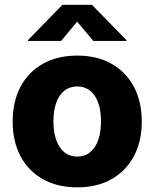

<svg xmlns="http://www.w3.org/2000/svg" viewBox="-20 -784 655 814"><path d="M307.6 10.3Q223.1 10.3 161.4 -24.7Q99.6 -59.6 66.7 -122.3Q33.7 -185.1 33.7 -268.6Q33.7 -352.5 66.7 -415.5Q99.6 -478.5 161.4 -513.4Q223.1 -548.3 307.6 -548.3Q392.1 -548.3 453.4 -513.4Q514.6 -478.5 547.9 -415.5Q581.1 -352.5 581.1 -268.6Q581.1 -185.1 547.9 -122.3Q514.6 -59.6 453.4 -24.7Q392.1 10.3 307.6 10.3ZM307.6 -120.1Q339.4 -120.1 362.1 -138.7Q384.8 -157.2 396.5 -190.9Q408.2 -224.6 408.2 -269.5Q408.2 -314.9 396.5 -348.1Q384.8 -381.3 362.1 -399.4Q339.4 -417.5 307.6 -417.5Q275.4 -417.5 252.7 -399.4Q230 -381.3 218.3 -348.1Q206.5 -314.9 206.5 -269.5Q206.5 -224.6 218.3 -190.9Q230 -157.2 252.7 -138.7Q275.4 -120.1 307.6 -120.1ZM239.3 -610.4H98.1V-613.3L244.6 -763.7H369.6L516.6 -613.3V-610.4H375.5L307.1 -692.4Z"/></svg>

Font: Inter 17pt ExtraBold
Style: Regular
Weight: 800
Version: Version 4.001;git-66647c0bb